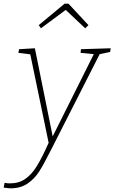

<svg xmlns="http://www.w3.org/2000/svg" viewBox="-71 -789 623 1046"><path d="M532 -526 529 -506 472 -494 219 4 201 39Q167 107 142 146Q117 185 79 211Q41 237 -13 237Q-23 237 -51 233L-46 207Q-31 210 -17 210Q32 210 67 185.5Q102 161 130 115.5Q158 70 194 -11L94 -493L29 -501L33 -521L119 -526L216 -46L440 -494L368 -501L370 -521ZM302 -769 411 -652 393 -635 287 -735 152 -635 140 -652 281 -769Z"/></svg>

Font: Bitter Pro ExtraLight
Style: Italic
Weight: 275
Italic angle: -9°
Designer: Sol Matas, and Bitter project Authors
Foundry: Sol Matas
Version: Version 1.010